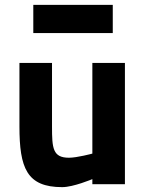

<svg xmlns="http://www.w3.org/2000/svg" viewBox="-20 -758 601 790"><path d="M360 -499V-126C360 -126 297 -109 264 -109C197 -109 194 -148 194 -238V-499H60V-238C60 -67 90 12 236 12C282 12 360 -21 360 -21V0H494V-499ZM117 -622H444V-738H117Z"/></svg>

Font: TitilliumText22L
Style: 999 wt
Weight: 900
Designer: Campivisivi
Foundry: Campivisivi
Version: 1.000